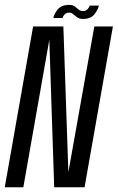

<svg xmlns="http://www.w3.org/2000/svg" viewBox="-49 -786 494 806"><path d="M-29 0 90 -675H217L238 -63L347 -675H425L306 0H178.5L158 -619L49 0ZM300 -706.5Q284.5 -706.5 275 -713.2Q265.5 -720 258.2 -726.5Q251 -733 241.5 -733Q229 -733 222 -725.2Q215 -717.5 214 -710.5H175Q178 -727.5 193.5 -746.5Q209 -765.5 241.5 -765.5Q256.5 -765.5 265 -759Q273.5 -752.5 281 -746Q288.5 -739.5 300 -739.5Q311 -739.5 318.5 -747.2Q326 -755 327.5 -762.5H366Q363 -746 347.5 -726.2Q332 -706.5 300 -706.5Z"/></svg>

Font: Anybody Condensed Regular
Style: Italic
Weight: 400
Width: 3
Italic angle: -10°
Designer: Tyler Finck
Foundry: Etcetera Type Company
Version: Version 1.010; ttfautohint (v1.8.3) -l 8 -r 50 -G 200 -x 14 